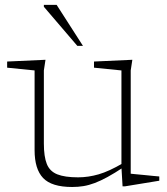

<svg xmlns="http://www.w3.org/2000/svg" viewBox="-20 -736 666 766"><path d="M155 -163.5Q155 -111 166.8 -81.8Q178.5 -52.5 208.5 -40.5Q238.5 -28.5 291.5 -28.5Q332 -28.5 373.5 -40.5Q415 -52.5 470.5 -85L473 -69Q437 -45 409 -29.8Q381 -14.5 357.8 -5.8Q334.5 3 313 6.5Q291.5 10 268 10Q186 10 152 -25.8Q118 -61.5 118 -137V-455L8.5 -466V-490.5L161.5 -497.5L155 -455ZM469 7.5 464.5 -69V-455L355 -466V-490.5L508 -497.5L501.5 -455V-43Q506 -42.5 521 -41Q536 -39.5 555 -37.8Q574 -36 590.8 -34.2Q607.5 -32.5 615.5 -32V-15L478 7.5ZM311 -553H288.5L155 -709V-716.5H206Z"/></svg>

Font: Newsreader 9pt ExtraLight
Style: Regular
Weight: 250
Designer: Hugues Gentile
Foundry: Production Type
Version: Version 1.003